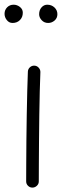

<svg xmlns="http://www.w3.org/2000/svg" viewBox="-28 -786 280 832"><path d="M121.1 -501.5Q132.3 -501 139.9 -492.4Q147.5 -483.9 147 -472.7Q145.5 -438.5 144.3 -390.1Q143.1 -341.8 142.3 -286.9Q141.6 -231.9 141.1 -177.7Q140.6 -123.5 140.4 -77.1Q140.1 -30.8 140.1 0Q140.1 11.2 131.8 19Q123.5 26.9 112.3 26.9Q101.1 26.9 93.3 19Q85.4 11.2 85.4 0Q85.4 -30.8 85.7 -77.4Q85.9 -124 86.4 -178.2Q86.9 -232.4 87.9 -287.6Q88.9 -342.8 90.1 -391.8Q91.3 -440.9 92.8 -475.6Q93.3 -486.8 101.6 -494.4Q109.9 -502 121.1 -501.5ZM220.7 -724.6Q220.7 -707.5 208.5 -697Q196.3 -686.5 180.7 -686.5Q163.6 -686.5 152.6 -698.5Q141.6 -710.4 141.6 -724.1Q141.6 -742.2 151.9 -753.9Q162.1 -765.6 176.8 -765.6Q195.3 -765.6 208 -753.7Q220.7 -741.7 220.7 -724.6ZM70.8 -731Q70.8 -711.4 58.3 -699Q45.9 -686.5 26.4 -686.5Q11.2 -686.5 1.5 -699Q-8.3 -711.4 -8.3 -726.1Q-8.3 -742.7 2.9 -754.2Q14.2 -765.6 30.8 -765.6Q45.9 -765.6 58.3 -755.9Q70.8 -746.1 70.8 -731Z"/></svg>

Font: Mikhak-DS2-FD Light
Style: Regular
Weight: 300
Designer: Amin Abedi
Version: Version 3.2